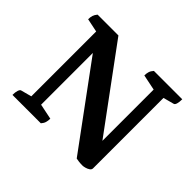

<svg xmlns="http://www.w3.org/2000/svg" viewBox="-144 -846 1052 1052"><g transform="rotate(45 382.5 -319.5)"><path d="M599.3 2.5Q583.9 2.5 570.9 1Q558 -0.5 549.4 -2.5L187.7 -494.6L202.8 -505.5V-42.2L194.9 -74.7L292.7 -54.6Q292.7 -38.9 288.9 -25.9Q285.2 -12.9 273.8 0H53.9Q53.9 -21.9 58.4 -35.4Q62.9 -48.9 69.9 -50.9L148.4 -71.8L132.4 -37.2V-596.1L151.2 -566.3L53.9 -586.4Q53.9 -603.1 57.9 -615.6Q61.9 -628.1 72.8 -641H234L622.3 -113.5L580.3 -100.2V-598.3L587.2 -566.3L489.4 -586.4Q489.4 -603.1 493.4 -615.6Q497.4 -628.1 508.9 -641H728.7Q728.7 -619.1 724.7 -605.6Q720.7 -592.1 712.7 -590.1L634.3 -569.2L650.7 -601.6V-27.7Q650.7 -17.6 640.7 -10.8Q630.7 -4 618.4 -0.8Q606.2 2.5 599.3 2.5Z"/></g></svg>

Font: Petrona
Style: Regular
Weight: 400
Designer: Ringo R. Seeber
Foundry: Ringo R. Seeber
Version: Version 2.001; ttfautohint (v1.8.3)